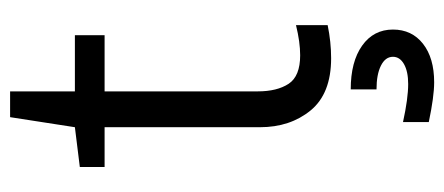

<svg xmlns="http://www.w3.org/2000/svg" viewBox="-271 -398 884 382"><g transform="rotate(-90 171.0 -207.0)"><path d="M108.9 -131.8V-440.9H29.8V-490.2L108.9 -500L128.9 -628.9H180.2V-500H292V-440.9H180.2V-136.2Q180.2 -97.7 195.3 -74.7Q210.4 -51.8 252 -51.8Q278.3 -51.8 312 -60.1V2.9Q278.3 9.8 246.1 9.8Q175.8 9.8 142.3 -31Q108.9 -71.8 108.9 -131.8ZM119.1 204.1V152.8Q166 163.1 194.8 163.1Q219.7 163.1 234.4 154.8Q249 146.5 249 132.8Q249 117.7 231.4 108.9Q213.9 100.1 184.1 100.1V48.8Q239.3 48.8 271.2 71.5Q303.2 94.2 303.2 132.8Q303.2 170.4 274.9 192.6Q246.6 214.8 198.2 214.8Q169.9 214.8 119.1 204.1Z"/></g></svg>

Font: LT Superior
Style: Regular
Weight: 400
Designer: Daniel Lyons
Foundry: LyonsType
Version: Version 1.000